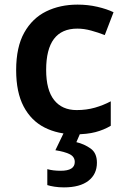

<svg xmlns="http://www.w3.org/2000/svg" viewBox="-20 -572 542 832"><path d="M307 10Q231 10 173 -19.5Q115 -49 82.5 -110.5Q50 -172 50 -268Q50 -368 85 -430.5Q120 -493 180 -522.5Q240 -552 316 -552Q361 -552 402 -542.5Q443 -533 472 -519L434 -420Q406 -431 375 -439.5Q344 -448 315 -448Q180 -448 180 -269Q180 -182 214.5 -138.5Q249 -95 312 -95Q355 -95 391.5 -105.5Q428 -116 460 -133V-27Q430 -9 393.5 0.5Q357 10 307 10ZM400 133Q400 183 363 211.5Q326 240 257 240Q235 240 216 237Q197 234 185 230V161Q210 168 243 168Q304 168 304 130Q304 107 281.5 96Q259 85 220 79L258 0H330L311 44Q345 52 372.5 71.5Q400 91 400 133Z"/></svg>

Font: Noto Sans Meetei Mayek SemiBold
Style: Regular
Weight: 600
Designer: Monotype Design Team and Neelakash Kshetrimayum
Foundry: Monotype Imaging Inc.
Version: Version 2.002; ttfautohint (v1.8.4.7-5d5b)